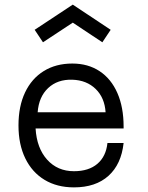

<svg xmlns="http://www.w3.org/2000/svg" viewBox="-20 -798 640 831"><path d="M60 -255Q60 -338 88.5 -398Q117 -458 169.5 -490.5Q222 -523 293 -523Q361 -523 411 -490Q461 -457 488 -395.5Q515 -334 515 -250V-242H134Q139 -157 184 -107Q229 -57 300 -57Q364 -57 401.5 -89Q439 -121 445 -179H515Q505 -87 449.5 -37Q394 13 300 13Q227 13 173 -19.5Q119 -52 89.5 -112.5Q60 -173 60 -255ZM293 -453Q229 -455 188.5 -417Q148 -379 143 -312H437Q433 -375 394 -413Q355 -451 293 -453ZM166 -615 130 -669 295 -778 459 -669 423 -615 295 -700Z"/></svg>

Font: Orbit
Style: Regular
Weight: 400
Designer: Sooun Cho
Foundry: JAMO
Version: Version 1.000; ttfautohint (v1.8.4.7-5d5b);gftools[0.9.29]